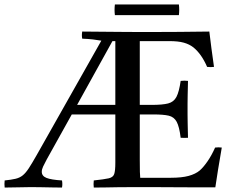

<svg xmlns="http://www.w3.org/2000/svg" viewBox="-77 -843 1053 864"><path d="M345 1Q343 -14 345 -31Q392 -36 412 -40.5Q432 -45 437 -60Q442 -75 442 -111V-328H246L133 -125Q123 -106 117 -93.5Q111 -81 111 -70Q111 -51 132 -42.5Q153 -34 202 -31Q205 -14 202 1Q187 1 161 0.5Q135 0 108 -0.5Q81 -1 62 -1Q34 -1 5 0Q-24 1 -56 1Q-58 -15 -56 -31Q-26 -34 -7 -38.5Q12 -43 25.5 -54Q39 -65 53 -86.5Q67 -108 88 -145L379 -660Q363 -663 341.5 -665.5Q320 -668 293 -669Q290 -684 293 -701Q404 -700 463 -699.5Q522 -699 542 -699Q567 -699 615.5 -699Q664 -699 728.5 -699.5Q793 -700 865 -701Q869 -664 874.5 -625Q880 -586 886 -542Q871 -540 855 -542Q830 -600 793 -630Q775 -644 750 -651Q725 -658 685 -658H552V-371H606Q654 -371 679.5 -377.5Q705 -384 717 -407Q729 -430 736 -479Q753 -481 769 -479Q768 -438 767.5 -414Q767 -390 767 -376.5Q767 -363 767 -351Q767 -341 767 -327Q767 -313 767.5 -289Q768 -265 769 -223Q754 -222 736 -223Q730 -273 718 -295Q706 -317 682 -322.5Q658 -328 615 -328H552V-124Q552 -90 552.5 -69.5Q553 -49 554 -43H691Q741 -43 772 -51.5Q803 -60 822 -76Q838 -90 856.5 -116.5Q875 -143 891 -179Q906 -181 921 -179Q911 -123 904 -78Q897 -33 892 0Q848 0 796 0Q744 0 693.5 -0.5Q643 -1 600.5 -1Q558 -1 533 -1Q486 -1 453.5 -0.5Q421 0 396 0.5Q371 1 345 1ZM270 -371H442V-658H429ZM440 -823H728Q731 -799 728 -775H440Q437 -799 440 -823Z"/></svg>

Font: Tiro Bangla
Style: Regular
Weight: 400
Designer: Bangla: John Hudson & Fiona Ross. Latin: John Hudson.
Foundry: Tiro Typeworks Ltd.
Version: Version 1.60